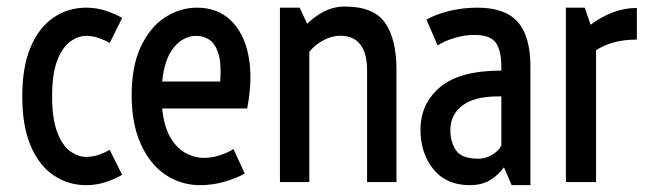

<svg xmlns="http://www.w3.org/2000/svg" viewBox="-20 -551 1977 581"><path d="M241.2 9.3Q186 9.3 142.1 -20.5Q98.1 -50.3 72.8 -109.9Q47.4 -169.4 47.4 -259.3Q47.4 -349.1 72.8 -408.7Q98.1 -468.3 142.1 -498Q186 -527.8 241.2 -527.8Q271.5 -527.8 299.8 -518.6Q328.1 -509.3 349.6 -496.6L312 -420.9Q298.3 -429.2 279.5 -435.8Q260.7 -442.4 241.2 -442.4Q215.3 -442.4 191.4 -424.3Q167.5 -406.2 152.6 -366.2Q137.7 -326.2 137.7 -259.3Q137.7 -192.9 152.6 -152.6Q167.5 -112.3 191.4 -94.2Q215.3 -76.2 241.2 -76.2Q260.7 -76.2 279.5 -82.8Q298.3 -89.4 312 -97.7L349.6 -22Q328.1 -9.3 299.8 0Q271.5 9.3 241.2 9.3Z M586.4 9.3Q526.9 9.3 479.7 -22.9Q432.6 -55.2 405.5 -116.2Q378.4 -177.2 378.4 -262.7Q378.4 -351.1 406.2 -409.9Q434.1 -468.8 479.2 -498.3Q524.4 -527.8 576.2 -527.8Q637.7 -527.8 677.7 -490Q717.8 -452.1 731.7 -383.5Q745.6 -314.9 728 -222.7H470.7Q476.6 -166.5 496.3 -133.8Q516.1 -101.1 543 -87.2Q569.8 -73.2 596.7 -73.2Q622.6 -73.2 647.9 -82Q673.3 -90.8 686.5 -100.1L720.7 -25.9Q697.3 -12.2 660.6 -1.5Q624 9.3 586.4 9.3ZM574.2 -442.4Q534.7 -442.4 506.1 -407.5Q477.5 -372.6 470.7 -304.2H646.5Q650.4 -358.9 640.9 -388.9Q631.3 -418.9 613.8 -430.7Q596.2 -442.4 574.2 -442.4Z M827.1 0V-527.8H886.7L909.7 -479Q930.7 -500.5 960 -515.9Q989.3 -531.2 1024.4 -531.2Q1110.8 -531.2 1145.3 -481.9Q1179.7 -432.6 1179.7 -340.8V0H1090.8V-339.8Q1090.8 -389.6 1070.3 -416.3Q1049.8 -442.9 1009.3 -442.9Q985.8 -442.9 960.9 -430.4Q936 -418 916 -394.5V0Z M1401.4 9.3Q1330.6 9.3 1291.5 -38.8Q1252.4 -86.9 1252.4 -158.7Q1252.4 -237.3 1311.8 -287.4Q1371.1 -337.4 1497.1 -337.4V-347.7Q1497.1 -397.9 1480.5 -421.6Q1463.9 -445.3 1414.6 -445.3Q1385.7 -445.3 1354.5 -435.8Q1323.2 -426.3 1304.2 -413.6L1270.5 -491.7Q1297.4 -507.3 1338.6 -517.6Q1379.9 -527.8 1425.3 -527.8Q1508.3 -527.8 1546.6 -484.6Q1585 -441.4 1585 -351.1V9.3H1528.3L1504.9 -44.9Q1489.7 -22.9 1464.4 -6.8Q1439 9.3 1401.4 9.3ZM1428.2 -70.8Q1450.7 -70.8 1470.5 -83.3Q1490.2 -95.7 1497.1 -110.8V-259.3H1487.8Q1415 -259.3 1378.9 -231.4Q1342.8 -203.6 1342.8 -157.2Q1342.8 -121.1 1359.9 -95.9Q1377 -70.8 1428.2 -70.8Z M1692.4 0V-527.8H1749.5L1767.1 -476.1Q1797.9 -499.5 1833.5 -513.2Q1869.1 -526.9 1907.2 -526.9V-431.2Q1867.7 -431.2 1836.9 -422.6Q1806.2 -414.1 1783.7 -398.9V0Z"/></svg>

Font: Voltaire
Style: Regular
Weight: 400
Designer: Yvonne Schüttler, Eben Sorkin, Emma Marichal
Foundry: Sorkin Type Co.
Version: Version 1.010; ttfautohint (v1.8.4.7-5d5b)